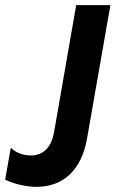

<svg xmlns="http://www.w3.org/2000/svg" viewBox="-32 -720 449 746"><path d="M110 6C215 6 285 -61 306 -181L397 -700H264L178 -206C168 -150 138 -116 88 -116C54 -116 27 -129 10 -146L-12 -22C23 -5 70 6 110 6Z"/></svg>

Font: Fixel Text 20240404 SemiBold
Style: Italic
Weight: 600
Width: 4
Italic angle: -10°
Designer: AlfaBravo + MacPaw
Foundry: Kyrylo Tkachov, Marchela Mozhyna, Serhii Makarenko, Maria Weinstein, Zakhar Kryvoshyya
Version: Version 1.211;Glyphs 3.2 (3225)